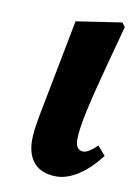

<svg xmlns="http://www.w3.org/2000/svg" viewBox="-66 -544 433 605"><g transform="rotate(10 151.0 -242.0)"><path d="M156 15Q110 15 85.5 -11Q61 -37 61 -86Q61 -99 63 -116.5Q65 -134 71.5 -169.5Q78 -205 91 -270L131 -477L277 -499L287 -486L255 -367Q228 -267 214.5 -205Q201 -143 201 -112Q201 -77 226 -77Q242 -77 270 -104L295 -75Q259 -29 223.5 -7Q188 15 156 15Z"/></g></svg>

Font: Source Serif Pro
Style: Bold Italic
Weight: 700
Italic angle: -12°
Designer: Frank Grießhammer
Foundry: Adobe Systems Incorporated
Version: Version 3.001;hotconv 1.0.111;makeotfexe 2.5.65597